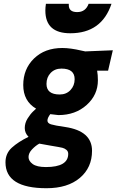

<svg xmlns="http://www.w3.org/2000/svg" viewBox="-20 -766 617 1016"><path d="M226 230Q9 230 9 93Q9 46 42.5 15.5Q76 -15 131 -42Q111 -62 111 -88.5Q111 -115 126 -139Q141 -163 156 -177L171 -191Q103 -231 103 -316Q103 -401 160 -456.5Q217 -512 310 -512Q353 -512 412 -498L431 -494L577 -500L552 -392H494Q498 -370 498 -341Q498 -264 438.5 -210.5Q379 -157 289 -157L246 -162Q231 -142 231 -128Q231 -114 250 -108Q269 -102 325 -94Q467 -73 467 32Q467 121 402.5 175.5Q338 230 226 230ZM223 118Q341 118 341 48Q341 35 331.5 27Q322 19 310 16Q298 13 246.5 4.5Q195 -4 188 -6Q168 5 149.5 24.5Q131 44 131 65Q131 86 153 102Q175 118 223 118ZM296 -266Q331 -266 353 -289.5Q375 -313 375 -347Q375 -403 305 -403Q270 -403 248 -380Q226 -357 226 -322Q226 -266 296 -266ZM344 -739Q344 -702 388.5 -702Q433 -702 449 -746H570Q518 -590 352 -590Q220 -590 220 -710Q220 -727 223 -746H344Q344 -742 344 -739Z"/></svg>

Font: Titillium Web
Style: Bold Italic
Weight: 700
Italic angle: -13°
Version: Version 1.001;PS 57.000;hotconv 1.0.70;makeotf.lib2.5.55311